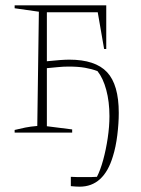

<svg xmlns="http://www.w3.org/2000/svg" viewBox="-20 -498 530 721"><path d="M279 203Q273 203 264 202.5Q255 202 246 201V166Q260 167 272.5 167Q285 167 300 167Q310 167 320.5 167Q331 167 344 166Q357 141 367.5 102.5Q378 64 384.5 20.5Q391 -23 391 -62Q391 -116 379 -160.5Q367 -205 346 -231Q325 -239 299.5 -243.5Q274 -248 238 -248Q218 -248 198 -246Q178 -244 156 -242V-24L251 -12V0H35V-10Q55 -15 75 -19Q95 -23 120 -25L126 -454L35 -467V-478H379V-314H371L347 -452H156V-268Q185 -271 205.5 -272.5Q226 -274 240 -274Q338 -274 382 -227Q426 -180 426 -74Q426 -35 420.5 9.5Q415 54 404 89Q370 203 279 203Z"/></svg>

Font: Piazzolla Thin
Style: Regular
Weight: 100
Designer: Juan Pablo del Peral
Foundry: Huerta Tipografica
Version: Version 1.330